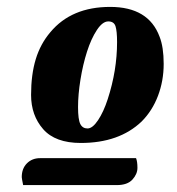

<svg xmlns="http://www.w3.org/2000/svg" viewBox="-20 -694 513 556"><path d="M47 -158Q43 -178 43 -181Q43 -206 58 -221Q73 -236 96 -236H374Q378 -226 378 -208Q378 -190 363.5 -174Q349 -158 318 -158ZM126 -601Q187 -674 299 -674Q410 -674 442 -588Q454 -558 454 -509Q454 -460 437.5 -416.5Q421 -373 390 -342Q325 -280 214 -280Q140 -280 105 -320Q70 -360 70 -419Q70 -478 83.5 -522.5Q97 -567 126 -601ZM292 -407Q319 -490 319 -572Q319 -604 314.5 -618Q310 -632 293.5 -632Q277 -632 260.5 -607Q244 -582 232 -544.5Q220 -507 213 -463.5Q206 -420 206 -384Q206 -348 212.5 -335Q219 -322 233.5 -322Q248 -322 264 -346Q280 -370 292 -407Z"/></svg>

Font: Sansita One
Style: Regular
Weight: 400
Version: Version 1.002